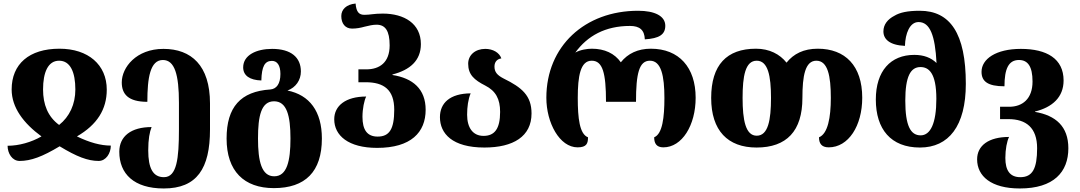

<svg xmlns="http://www.w3.org/2000/svg" viewBox="-20 -826 6121 1088"><path d="M91 86C155 86 220 62 318 3C415 62 478 86 539 86C581 86 608 42 608 -1C551 -1 488 -18 416 -53C530 -119 585 -206 585 -318C585 -459 480 -550 317 -550C145 -550 46 -463 46 -319C46 -216 114 -127 215 -53C158 -20 87 0 23 0C23 43 49 86 91 86ZM315 -118C251 -165 224 -234 224 -319C224 -416 252 -482 315 -482C379 -482 407 -416 407 -319C407 -235 374 -165 315 -118Z M908 242C1096 242 1170 129 1170 -92V-240C1170 -455 1064 -549 906 -549C752 -549 670 -444 670 -359C670 -293 706 -249 815 -249C815 -385 831 -486 903 -486C970 -486 994 -403 994 -243V-93C994 73 982 178 909 178C847 178 820 128 820 26C820 -38 828 -78 839 -106C723 -106 656 -54 656 34C656 159 739 242 908 242Z M1532 240C1710 240 1804 147 1804 -41C1804 -195 1734 -288 1609 -313C1656 -330 1685 -372 1685 -421C1685 -501 1629 -549 1522 -549C1433 -549 1358 -514 1358 -444C1358 -398 1395 -372 1461 -370C1463 -451 1481 -481 1521 -481C1550 -481 1569 -457 1569 -407C1569 -351 1547 -322 1512 -319C1343 -308 1264 -219 1264 -41C1264 144 1363 240 1532 240ZM1534 173C1462 173 1442 88 1442 -41C1442 -169 1460 -252 1533 -252C1605 -252 1626 -171 1626 -41C1626 87 1606 173 1534 173Z M2117 12C2309 12 2392 -76 2392 -204C2392 -322 2319 -383 2204 -401V-404C2302 -429 2365 -482 2365 -576C2365 -693 2270 -749 2149 -749C2098 -749 2078 -742 2045 -742C2015 -742 1999 -757 1995 -806C1942 -801 1914 -772 1914 -735C1914 -693 1936 -664 1975 -664C2000 -664 2022 -668 2047 -675C2072 -681 2092 -686 2114 -686C2163 -686 2188 -652 2188 -569C2188 -472 2131 -433 2056 -433H2011V-360H2052C2155 -360 2214 -318 2214 -204C2214 -95 2187 -52 2120 -52C2060 -52 2034 -91 2034 -164C2034 -210 2044 -257 2055 -279C1939 -279 1874 -227 1874 -150C1874 -58 1954 12 2117 12Z M2725 10C2889 10 2992 -53 2992 -183C2992 -284 2938 -330 2834 -381C2797 -400 2782 -418 2782 -449C2782 -476 2798 -492 2821 -495C2810 -528 2773 -549 2730 -549C2673 -549 2633 -514 2633 -465C2633 -403 2667 -373 2730 -341C2789 -311 2814 -265 2814 -192C2814 -95 2782 -56 2720 -56C2659 -56 2627 -103 2627 -176C2627 -220 2633 -264 2647 -297C2529 -296 2473 -242 2473 -162C2473 -69 2543 10 2725 10Z M3253 9C3305 9 3312 -14 3312 -48C3264 -66 3254 -157 3254 -271C3254 -395 3269 -482 3333 -482C3395 -482 3414 -413 3414 -249H3584C3584 -411 3602 -482 3663 -482C3727 -482 3745 -396 3745 -271C3745 -161 3734 -67 3687 -48C3687 -15 3699 9 3739 9C3845 9 3922 -116 3922 -272C3922 -444 3828 -550 3668 -550C3595 -550 3538 -523 3498 -473C3463 -523 3406 -550 3334 -550C3308 -550 3268 -544 3240 -528C3309 -623 3410 -679 3550 -679C3605 -679 3632 -656 3634 -603C3715 -608 3750 -630 3750 -680C3750 -736 3689 -765 3596 -765C3294 -765 3076 -564 3076 -272C3076 -130 3151 9 3253 9Z M4267 10C4437 10 4527 -83 4527 -271C4527 -395 4542 -482 4606 -482C4671 -482 4688 -396 4688 -271C4688 -160 4671 -68 4621 -48C4621 -15 4634 9 4676 9C4788 9 4866 -113 4866 -272C4866 -454 4769 -550 4614 -550C4534 -550 4477 -521 4437 -471C4399 -519 4340 -550 4264 -550C4098 -550 4010 -458 4010 -271C4010 -86 4104 10 4267 10ZM4268 -57C4205 -57 4188 -145 4188 -271C4188 -394 4203 -482 4268 -482C4332 -482 4349 -396 4349 -271C4349 -146 4333 -57 4268 -57Z M5193 10C5356 10 5453 -112 5453 -351C5453 -637 5364 -765 5192 -765C5122 -765 5079 -755 5049 -737C5010 -717 4986 -687 4986 -648C4986 -604 5021 -570 5108 -566C5110 -636 5135 -701 5185 -701C5250 -701 5279 -625 5287 -469C5256 -499 5215 -515 5161 -515C5027 -515 4943 -424 4943 -262C4943 -94 5028 10 5193 10ZM5197 -59C5140 -59 5110 -113 5110 -256C5110 -393 5140 -446 5196 -446C5242 -446 5286 -414 5286 -266C5286 -126 5252 -59 5197 -59Z M5759 242C5951 242 6034 149 6034 14C6034 -110 5962 -172 5845 -192V-194C5943 -218 6007 -275 6007 -370C6007 -493 5912 -549 5765 -549C5624 -549 5542 -492 5542 -419C5542 -365 5577 -337 5672 -337C5672 -436 5695 -486 5754 -486C5804 -486 5831 -450 5831 -364C5831 -265 5773 -221 5699 -221H5647V-151H5694C5795 -151 5857 -102 5857 14C5857 129 5831 178 5762 178C5703 178 5677 140 5677 69C5677 20 5686 -26 5698 -50C5582 -50 5517 -1 5517 77C5517 172 5596 242 5759 242Z"/></svg>

Font: Noto Serif Georgian Extra
Style: Regular
Weight: 800
Designer: Monotype Design Team
Foundry: Monotype Imaging Inc.
Version: Version 1.901